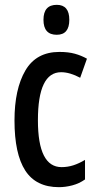

<svg xmlns="http://www.w3.org/2000/svg" viewBox="-20 -765 402 795"><path d="M224 10Q129 10 84.5 -59Q40 -128 40 -266Q40 -396 85 -473Q130 -550 226 -550Q263 -550 290 -542.5Q317 -535 340 -522L312 -443Q269 -466 233 -466Q137 -466 137 -267Q137 -73 235 -73Q260 -73 283.5 -80.5Q307 -88 332 -103V-22Q308 -5 279.5 2.5Q251 10 224 10ZM215 -745Q267 -745 267 -683Q267 -621 215 -621Q160 -621 160 -683Q160 -745 215 -745Z"/></svg>

Font: Noto Sans Kannada ExtraCondensed Medium
Style: Regular
Weight: 500
Width: 2
Designer: Jelle Bosma - Monotype Design Team
Foundry: Monotype Imaging Inc.
Version: Version 2.005; ttfautohint (v1.8.4.7-5d5b)